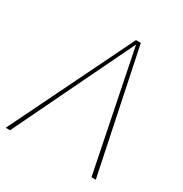

<svg xmlns="http://www.w3.org/2000/svg" viewBox="-169 -804 885 927"><g transform="rotate(30 274.0 -340.5)"><path d="M493 0H469L335 -663L15 0H-9L324 -681H351Z"/></g></svg>

Font: FiraGO Thin
Style: Italic
Weight: 100
Italic angle: -8°
Designer: bBox Type GmbH
Foundry: bBox Type GmbH
Version: Version 1.001